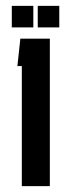

<svg xmlns="http://www.w3.org/2000/svg" viewBox="-20 -631 241 651"><path d="M108 -611H181V-538H108ZM20 -611H93V-538H20ZM149 -500V0H54V-407H39L49 -500Z"/></svg>

Font: Karantina
Style: Regular
Weight: 400
Designer: Rony Koch
Foundry: Rony Koch
Version: Version 1.000; ttfautohint (v1.8.3)